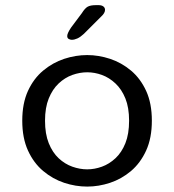

<svg xmlns="http://www.w3.org/2000/svg" viewBox="-20 -696 659 727"><path d="M310.2 10.5Q266.3 10.5 223 -3.8Q179.7 -18.2 143.6 -48.4Q107.5 -78.7 85.9 -126Q64.3 -173.3 64.3 -239Q64.3 -304.7 85.9 -351.8Q107.5 -398.8 143.6 -428.8Q179.7 -458.8 223 -473.2Q266.3 -487.5 310.2 -487.5Q353.5 -487.5 396.8 -473.2Q440.2 -458.8 476 -428.8Q511.8 -398.8 533.4 -351.8Q555 -304.7 555 -239Q555 -173.3 533.4 -126Q511.8 -78.7 476 -48.4Q440.2 -18.2 396.8 -3.8Q353.5 10.5 310.2 10.5ZM310.2 -54.8Q338.2 -54.8 366 -64.9Q393.8 -75 417.2 -96.8Q440.7 -118.7 454.8 -153.8Q468.8 -188.8 468.8 -239Q468.8 -288.5 454.8 -323.2Q440.7 -358 417.2 -380Q393.8 -402 366 -412.2Q338.2 -422.3 310.2 -422.3Q282.2 -422.3 253.8 -412.2Q225.5 -402 202.1 -380Q178.7 -358 164.6 -323.2Q150.5 -288.5 150.5 -239Q150.5 -188.8 164.6 -153.8Q178.7 -118.7 202.1 -96.8Q225.5 -75 253.8 -64.9Q282.2 -54.8 310.2 -54.8ZM251.8 -545.3Q246.3 -545.3 240.4 -548.4Q234.5 -551.5 234.5 -559.7Q234.5 -569.8 249 -591.5L290 -646.3Q301.5 -664.8 312.1 -670.7Q322.7 -676.5 342.7 -676.5H353.8Q364.7 -676.5 371.2 -671.7Q377.7 -666.8 377.7 -658.7Q377.7 -646.7 363.5 -633.7L297.2 -567.5Q284.2 -555.5 272.9 -550.4Q261.7 -545.3 251.8 -545.3Z"/></svg>

Font: Sono ExtraLight
Style: Regular
Weight: 200
Designer: Tyler Finck
Foundry: Tyler Finck
Version: Version 2.112